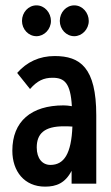

<svg xmlns="http://www.w3.org/2000/svg" viewBox="-20 -685 415 716"><path d="M116 -550C145 -550 170 -576 170 -607C170 -637 147 -665 116 -665C86 -665 62 -639 62 -607C62 -576 86 -550 116 -550ZM257 -550C286 -550 311 -576 311 -607C311 -637 288 -665 257 -665C227 -665 203 -639 203 -607C203 -576 227 -550 257 -550ZM148 11C190 11 223 -2 247 -48V0H339V-255C339 -433 279 -476 184 -476C127 -476 80 -454 44 -413L92 -353C119 -384 143 -395 176 -395C220 -395 243 -376 248 -289C237 -291 226 -292 217 -292C97 -292 26 -233 26 -123C26 -46 71 11 148 11ZM117 -135C117 -187 146 -214 218 -214C227 -214 238 -214 250 -213C246 -112 219 -70 168 -70C138 -70 117 -94 117 -135Z"/></svg>

Font: Inconsolata Condensed
Style: Bold
Weight: 700
Width: 3
Monospace: yes
Designer: Raph Levien, Cyreal, Brenton Simpson
Foundry: Raph Levien, Cyreal, Google
Version: Version 3.100